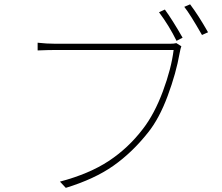

<svg xmlns="http://www.w3.org/2000/svg" viewBox="-20 -865 1040 899"><path d="M805.7 -663.1 829.1 -648.4Q825.2 -638.7 821.3 -617.2Q804.7 -522.5 765.1 -416Q725.6 -309.6 672.9 -244.1Q598.6 -150.4 510.3 -88.4Q421.9 -26.4 288.1 14.6L260.7 -14.6Q397.5 -50.8 489.3 -111.3Q581.1 -171.9 649.4 -261.7Q703.1 -331.1 742.7 -437.5Q782.2 -543.9 793 -630.9H236.3Q207 -630.9 156.2 -628.9V-665Q198.2 -660.2 237.3 -660.2H777.3Q794.9 -660.2 805.7 -663.1ZM842.8 -833 870.1 -844.7Q909.2 -793 954.1 -713.9L925.8 -701.2Q868.2 -801.8 842.8 -833ZM724.6 -807.6 752 -820.3Q788.1 -770.5 835 -688.5L806.6 -673.8Q771.5 -745.1 724.6 -807.6Z"/></svg>

Font: Gen Shin Gothic Monospace ExtraLight
Style: Regular
Weight: 200
Designer: [Source Han Sans]
Ryoko NISHIZUKA  (kana & ideographs); Paul D. Hunt (Latin, Greek & Cyrillic); Wenlong ZHANG  (bopomofo
Version: Version 1.002.20150607